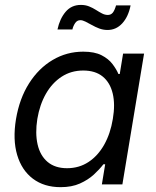

<svg xmlns="http://www.w3.org/2000/svg" viewBox="-20 -755 638 786"><path d="M228 11.2Q160.6 11.2 114.7 -23.4Q68.8 -58.1 50.3 -120.6Q31.7 -183.1 45.4 -267.1Q59.6 -351.6 98.9 -413.6Q138.2 -475.6 195.6 -509.5Q252.9 -543.5 320.8 -543.5Q367.2 -543.5 395.8 -528.8Q424.3 -514.2 440.4 -492.9Q456.5 -471.7 464.8 -452.1H470.2L483.9 -535.6H569.8L481 0H397L410.6 -82.5H403.3Q387.2 -61.5 363.8 -40Q340.3 -18.6 307.1 -3.7Q273.9 11.2 228 11.2ZM254.4 -66.4Q303.7 -66.4 342.3 -91.8Q380.9 -117.2 406.5 -162.6Q432.1 -208 441.9 -268.1Q452.1 -327.6 441.4 -372.3Q430.7 -417 400.4 -441.7Q370.1 -466.3 320.8 -466.3Q271 -466.3 232.2 -440.9Q193.4 -415.5 168 -371.1Q142.6 -326.7 132.8 -268.1Q123.5 -209 134 -163.3Q144.5 -117.7 175 -92Q205.6 -66.4 254.4 -66.4ZM420.4 -632.3Q402.3 -632.3 386.2 -638.4Q370.1 -644.5 356 -652.6Q341.8 -660.6 329.8 -666.5Q317.9 -672.4 309.1 -672.4Q295.4 -672.4 287.4 -660.2Q279.3 -647.9 276.4 -634.3H215.3Q224.6 -678.2 248.5 -706.5Q272.5 -734.9 311 -734.9Q329.6 -734.9 344.7 -728.8Q359.9 -722.7 372.8 -714.4Q385.7 -706.1 397.5 -700Q409.2 -693.8 421.4 -693.8Q434.1 -693.8 441.7 -703.1Q449.2 -712.4 455.1 -732.9H514.6Q505.4 -686.5 480.5 -659.4Q455.6 -632.3 420.4 -632.3Z"/></svg>

Font: Inter 20pt
Style: Italic
Weight: 400
Italic angle: -9.3988°
Version: Version 4.001;git-66647c0bb